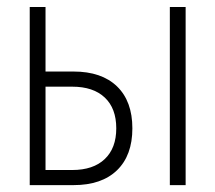

<svg xmlns="http://www.w3.org/2000/svg" viewBox="-20 -538 626 558"><path d="M66.4 0V-517.6H112.3V-330.1H193.8Q275.4 -330.1 320.1 -286.9Q364.7 -243.7 364.7 -165Q364.7 -86.4 320.1 -43.2Q275.4 0 193.8 0ZM112.3 -43.9H189.9Q251 -43.9 284.4 -75.7Q317.9 -107.4 317.9 -165Q317.9 -223.1 284.4 -254.6Q251 -286.1 189.9 -286.1H112.3ZM473.6 0V-517.6H519.5V0Z"/></svg>

Font: Cascadia Code ExtraLight
Style: Regular
Weight: 200
Monospace: yes
Designer: Aaron Bell
Foundry: Saja Typeworks
Version: Version 2407.024; ttfautohint (v1.8.4)